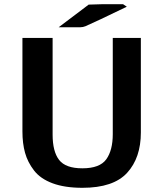

<svg xmlns="http://www.w3.org/2000/svg" viewBox="-20 -876 790 916"><path d="M260 -746 403 -854 470 -856H567L585 -844L462 -785Q400 -756 388 -751Q376 -746 363 -746ZM87 -249V-695H231V-234Q231 -153 262 -113Q293 -73 373 -73Q456 -73 487 -116Q518 -159 518 -236V-695H652V-244Q652 -123 586.5 -51.5Q521 20 373 20Q289 20 231 -1.5Q173 -23 142.5 -62.5Q112 -102 99.5 -147Q87 -192 87 -249Z"/></svg>

Font: Coval
Style: ExtraBold
Weight: 800
Foundry: Context Ltd
Version: Version 001.000